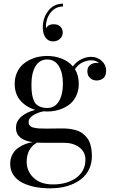

<svg xmlns="http://www.w3.org/2000/svg" viewBox="-20 -778 635 1058"><path d="M325.7 -597.7Q325.7 -577.6 310.1 -563.7Q294.4 -549.8 272 -549.8Q247.1 -549.8 231.4 -570.3Q215.8 -590.8 215.8 -627.4Q215.8 -679.2 246.1 -718.5Q276.4 -757.8 327.1 -757.8V-742.2Q284.7 -742.2 257.8 -707Q231 -671.9 233.4 -622.6Q246.1 -644.5 274.9 -644.5Q299.8 -644.5 312.7 -631.3Q325.7 -618.2 325.7 -597.7ZM67.9 -73.2Q67.9 -109.9 97.2 -135.3Q126.5 -160.6 174.8 -172.4Q124.5 -187.5 92.8 -223.4Q61 -259.3 61 -316.4Q61 -348.1 72 -374.5Q83 -400.9 100.8 -418.2Q118.7 -435.5 142.3 -447.5Q166 -459.5 190.4 -464.6Q214.8 -469.7 240.2 -469.7Q281.2 -469.7 319.1 -455.3Q356.9 -440.9 381.8 -412.1Q401.9 -439.5 429.2 -452.1Q456.5 -464.8 481.4 -464.8Q517.1 -464.8 541 -442.1Q564.9 -419.4 564.9 -389.6Q564.9 -360.4 549.6 -347.4Q534.2 -334.5 512.2 -334.5Q491.7 -334.5 476.6 -347.9Q461.4 -361.3 461.4 -384.8Q461.4 -408.2 476.6 -419.9Q491.7 -431.6 512.2 -431.6Q520.5 -431.6 526.9 -429.7Q509.3 -445.8 482.9 -445.8Q459.5 -445.8 435.1 -434.3Q410.6 -422.9 393.1 -397Q414.1 -362.8 414.1 -316.4Q414.1 -276.9 398.4 -246.3Q382.8 -215.8 357.2 -198.2Q331.5 -180.7 301.8 -172.1Q272 -163.6 240.2 -163.6Q226.6 -163.6 219.7 -164.6Q187 -158.2 162.4 -142.6Q137.7 -127 137.7 -106Q137.7 -93.3 144.3 -85.7Q150.9 -78.1 165.5 -74.7Q180.2 -71.3 194.3 -70.3Q208.5 -69.3 232.9 -69.3Q251.5 -69.3 279.5 -69.8Q307.6 -70.3 320.8 -70.3Q341.8 -70.3 359.4 -68.4Q377 -66.4 397 -61Q417 -55.7 432.1 -44.9Q447.3 -34.2 460 -18.1Q472.7 -2 479.5 23.7Q486.3 49.3 486.3 82Q486.3 118.7 473.4 148.7Q460.4 178.7 438.7 199Q417 219.2 387.5 233.2Q357.9 247.1 325.4 253.4Q293 259.8 257.8 259.8Q211.4 259.8 172.1 252Q132.8 244.1 102.1 228.3Q71.3 212.4 53.7 186Q36.1 159.7 36.1 125Q36.1 96.2 48.6 73Q61 49.8 80.8 36.4Q100.6 22.9 120.6 15.4Q140.6 7.8 160.6 5.4Q67.9 -7.8 67.9 -73.2ZM153.3 -316.4Q153.3 -291 154.8 -273.7Q156.2 -256.3 161.4 -237.8Q166.5 -219.2 175.5 -208.3Q184.6 -197.3 200.9 -190.2Q217.3 -183.1 240.2 -183.1Q282.7 -183.1 304.7 -220.2Q326.7 -257.3 326.7 -316.4Q326.7 -375.5 304.7 -412.8Q282.7 -450.2 240.2 -450.2Q197.8 -450.2 175.5 -412.6Q153.3 -375 153.3 -316.4ZM127 114.3Q127 165.5 165.3 201.9Q203.6 238.3 272 238.3Q349.6 238.3 400.1 201.7Q450.7 165 450.7 101.6Q450.7 59.1 417 33.9Q383.3 8.8 333 8.8H216.3Q203.6 8.8 184.1 7.8Q127 40 127 114.3Z"/></svg>

Font: Bodoni* 11pt
Style: Regular
Weight: 400
Version: Version 2.3